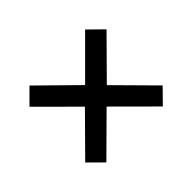

<svg xmlns="http://www.w3.org/2000/svg" viewBox="-96 -691 724 724"><g transform="rotate(45 266.0 -329.0)"><path d="M60.7 -179.5 207.8 -329.1 59.7 -477.2 116.3 -534.9 265.9 -386.8 415.6 -534.9 472.2 -479.3 322.5 -329.1 470.7 -179.5 414.6 -122.9 264.9 -271 117.3 -122.9Z"/></g></svg>

Font: Khula SemiBold
Style: Regular
Weight: 600
Designer: Erin McLaughlin, Steve Matteson
Version: Version 1.002;PS 1.0;hotconv 1.0.72;makeotf.lib2.5.5900; ttf